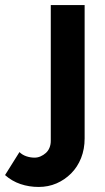

<svg xmlns="http://www.w3.org/2000/svg" viewBox="-140 -544 415 760"><path d="M13 196Q-25 196 -59 184.5Q-93 173 -120 149L-63 58Q-52 69 -36 74.5Q-20 80 -3 80Q9 80 20.5 75Q32 70 41.5 61.5Q51 53 56 40.5Q61 28 61 14V-524H195V4Q195 46 181 81.5Q167 117 141.5 142.5Q116 168 83.5 182Q51 196 13 196Z"/></svg>

Font: Rising Sun
Style: Bold
Weight: 700
Designer: Matt McInerney, Pablo Impallari, Rodrigo Fuenzalida (Raleway font), Stephen Hutchings (Greek), Cristiano Sobral (main ch
Foundry: The Rising Sun Project Authors
Version: Version 4.327; ttfautohint (v1.8.4.7-5d5b-dirty)